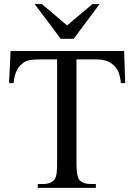

<svg xmlns="http://www.w3.org/2000/svg" viewBox="-20 -909 649 929"><path d="M564.9 -506.8Q563 -524.9 560.1 -537.8Q557.1 -550.8 553.2 -560.3Q549.3 -569.8 544.7 -576.4Q540 -583 534.2 -588.9Q518.6 -605.5 497.8 -613.5Q477.1 -621.6 443.8 -621.6H350.1V-115.7Q350.1 -84.5 353.8 -65.4Q357.4 -46.4 363.8 -38.6Q380.9 -18.6 420.4 -18.6H443.8V0H162.6V-18.6H186.5Q208 -18.6 222.2 -24.4Q236.3 -30.3 246.1 -43.9Q251 -51.8 253.7 -69.1Q256.3 -86.4 256.3 -115.7V-621.6H177.2Q157.2 -621.6 143.3 -620.6Q129.4 -619.6 119.4 -617.2Q109.4 -614.7 101.8 -610.8Q94.2 -606.9 87.4 -600.6Q51.8 -574.2 45.9 -506.8H23.9L31.2 -662.1H580.6L585.9 -506.8ZM336.4 -721.2H273.9L147.9 -889.2H182.6L304.7 -786.1L427.2 -889.2H461.9Z"/></svg>

Font: Doulos SIL Eur
Style: Regular
Weight: 400
Designer: Walt Agee, Victor Gaultney, Peter Martin, Debbi Hosken, Becca Hirsbrunner
Foundry: SIL International
Version: Version 5.000